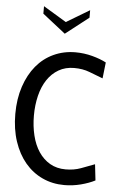

<svg xmlns="http://www.w3.org/2000/svg" viewBox="-63 -993 649 1049"><g transform="rotate(5 262.0 -468.0)"><path d="M330 14C360.7 14 390.8 10.2 420.5 2.5C450.2 -5.2 476 -14.7 498 -26L488 -114L413.5 -86C388.5 -76.7 360.7 -72 330 -72C297.3 -72 268.7 -79.2 244 -93.5C219.3 -107.8 198.7 -127.5 182 -152.5C165.3 -177.5 152.8 -207 144.5 -241C136.2 -275 132 -311.3 132 -350C132 -388.7 136.2 -425 144.5 -459C152.8 -493 165.3 -522.5 182 -547.5C198.7 -572.5 219.3 -592.2 244 -606.5C268.7 -620.8 297 -628 329 -628C360.3 -628 388.5 -623.2 413.5 -613.5L488 -585L498 -673C476.7 -684.3 451 -694 421 -702C391 -710 360.3 -714 329 -714C285.7 -714 245.7 -705.5 209 -688.5C172.3 -671.5 140.8 -647.2 114.5 -615.5C88.2 -583.8 67.5 -545.5 52.5 -500.5C37.5 -455.5 30 -405.3 30 -350C30 -294.7 37.5 -244.5 52.5 -199.5C67.5 -154.5 88.3 -116.2 115 -84.5C141.7 -52.8 173.3 -28.5 210 -11.5C246.7 5.5 286.7 14 330 14ZM261 -810 388 -909V-950L261 -874L135 -950V-909Z"/></g></svg>

Font: Cabin Condensed
Style: Regular
Weight: 400
Designer: Pablo Impallari
Foundry: Pablo Impallari. www.impallari.com Igino Marini. www.ikern.com
Version: Version 1.006